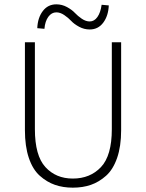

<svg xmlns="http://www.w3.org/2000/svg" viewBox="-20 -854 674 886"><path d="M316 12Q271 12 233.5 -1Q196 -14 163.5 -43Q131 -72 113 -125.5Q95 -179 95 -253V-659H141V-258Q141 -136 189.5 -83Q238 -30 316 -30Q396 -30 446 -83Q496 -136 496 -258V-659H539V-253Q539 -179 520.5 -125.5Q502 -72 469.5 -43Q437 -14 399.5 -1Q362 12 316 12ZM394 -718Q368 -718 345 -730.5Q322 -743 308.5 -757.5Q295 -772 276.5 -784.5Q258 -797 240 -797Q218 -797 203 -776.5Q188 -756 185 -721L152 -724Q154 -772 177.5 -803Q201 -834 240 -834Q266 -834 289 -821.5Q312 -809 325.5 -794.5Q339 -780 357.5 -767.5Q376 -755 394 -755Q415 -755 429.5 -775.5Q444 -796 449 -832L482 -829Q480 -781 456.5 -749.5Q433 -718 394 -718Z"/></svg>

Font: Toshiba Sans Light
Style: Regular
Weight: 300
Designer: Paul D. Hunt
Foundry: Toshiba Corporation
Version: Version 2.020;PS 2.0;hotconv 1.0.86;makeotf.lib2.5.63406